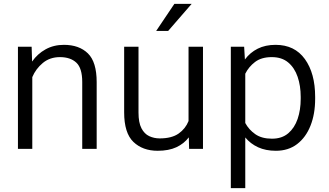

<svg xmlns="http://www.w3.org/2000/svg" viewBox="-20 -770 1700 993"><path d="M290 -474.6Q237.8 -474.6 201.4 -444.3Q165 -414.1 147 -371.1V0H72.8V-528.3H143.6L146 -451.7Q173.8 -491.7 215.8 -514.9Q257.8 -538.1 310.5 -538.1Q389.2 -538.1 434.6 -493.9Q480 -449.7 480 -345.2V0H405.3V-345.7Q405.3 -417.5 374.8 -446Q344.2 -474.6 290 -474.6Z M958 0 956.5 -59.6Q931.6 -26.9 892.1 -8.5Q852.5 9.8 795.4 9.8Q717.8 9.8 669.9 -36.1Q622.1 -82 622.1 -189V-528.3H696.3V-188Q696.3 -136.2 711.4 -106.9Q726.6 -77.6 751.7 -65.9Q776.9 -54.2 805.7 -54.2Q868.2 -54.2 903.8 -79.3Q939.5 -104.5 955.1 -144V-528.3H1029.8V0ZM787.6 -609.9 881.8 -750H971.2L849.6 -609.9Z M1609.9 -269V-258.8Q1609.9 -180.7 1585.9 -120.1Q1562 -59.6 1516.8 -24.9Q1471.7 9.8 1406.7 9.8Q1354.5 9.8 1314.9 -8.3Q1275.4 -26.4 1248.5 -59.1V203.1H1173.8V-528.3H1242.7L1246.6 -462.4Q1273.4 -498.5 1313 -518.3Q1352.5 -538.1 1405.3 -538.1Q1503.9 -538.1 1556.9 -464.4Q1609.9 -390.6 1609.9 -269ZM1535.2 -258.8V-269Q1535.2 -326.2 1519.3 -372.8Q1503.4 -419.4 1470.5 -447Q1437.5 -474.6 1385.7 -474.6Q1332 -474.6 1299.1 -449.5Q1266.1 -424.3 1248.5 -388.7V-133.8Q1267.6 -98.6 1300.8 -75.7Q1334 -52.7 1386.7 -52.7Q1438 -52.7 1470.7 -80.6Q1503.4 -108.4 1519.3 -155Q1535.2 -201.7 1535.2 -258.8Z"/></svg>

Font: Vazirmatn FD Light
Style: Regular
Weight: 300
Designer: Saber Rastikerdar
Foundry: Saber Rastikerdar
Version: Version 33.003